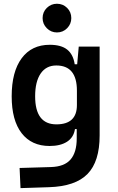

<svg xmlns="http://www.w3.org/2000/svg" viewBox="-20 -765 626 1019"><path d="M243.2 9.8Q147.5 9.8 94.7 -58.3Q42 -126.5 42 -253.9Q42 -384.3 95 -455.8Q147.9 -527.3 244.1 -527.3Q304.7 -527.3 336.7 -501.7Q368.7 -476.1 376.5 -423.8H389.6L397.9 -517.6H508.8V-45.9Q508.8 92.3 444.6 158.2Q380.4 224.1 240.2 228.5L88.9 233.4L84 126.5L250 121.6Q321.8 119.6 354.5 81.5Q387.2 43.5 387.2 -30.3V-80.1H377.9Q371.1 -35.6 335.9 -12.9Q300.8 9.8 243.2 9.8ZM166.5 -253.9Q166.5 -105 279.3 -105Q388.2 -105 388.2 -207.5V-283.7Q388.2 -417.5 278.8 -417.5Q225.1 -417.5 195.8 -374.8Q166.5 -332 166.5 -253.9ZM282.2 -592.8Q251 -592.8 228.5 -615.2Q206.1 -637.7 206.1 -668.9Q206.1 -701.2 228.5 -723.1Q251 -745.1 282.2 -745.1Q314 -745.1 336.2 -723.1Q358.4 -701.2 358.4 -668.9Q358.4 -637.7 336.2 -615.2Q314 -592.8 282.2 -592.8Z"/></svg>

Font: Caskaydia Cove SemiBold
Style: Regular
Weight: 600
Monospace: yes
Designer: Aaron Bell
Foundry: Saja Typeworks
Version: Version 4.300; ttfautohint (v1.8.3)